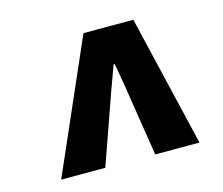

<svg xmlns="http://www.w3.org/2000/svg" viewBox="-73 -821 746 643"><g transform="rotate(-15 300.0 -500.0)"><path d="M65 -272.5 264 -727H437L544.5 -272.5H391L353 -515.5L338.5 -600H334.5L303.5 -515L218 -272.5Z"/></g></svg>

Font: Spline Sans Mono
Style: Bold Italic
Weight: 700
Italic angle: -4°
Monospace: yes
Version: Version 1.004